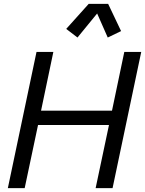

<svg xmlns="http://www.w3.org/2000/svg" viewBox="-20 -971 749 991"><path d="M20.5 0 168.5 -703.1H255.4L191.9 -399.9H558.1L621.6 -703.1H709L561 0H473.6L542.5 -325.7H176.3L107.4 0ZM379.9 -777.3 321.8 -821.8 438 -951.2H538.1L605 -810.5L536.1 -777.3L481.4 -901.4Z"/></svg>

Font: Schibsted Grotesk
Style: Italic
Weight: 400
Italic angle: -12°
Designer: Bakken & Baeck AS, Henrik Kongsvoll
Foundry: Schibsted ASA
Version: Version 1.100; ttfautohint (v1.8.4.7-5d5b);gftools[0.9.25]